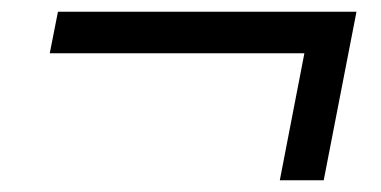

<svg xmlns="http://www.w3.org/2000/svg" viewBox="-20 -420 651 328"><path d="M65 -329H500L458 -112H533L589 -400H79Z"/></svg>

Font: KpSans
Style: BoldItalic
Weight: 700
Italic angle: -11°
Version: Version 0.66